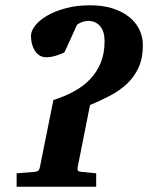

<svg xmlns="http://www.w3.org/2000/svg" viewBox="-20 -707 561 727"><path d="M521 -535.2Q521 -486.3 504.6 -450.9Q488.3 -415.5 460.7 -389.6Q433.1 -363.8 396.7 -344.7Q360.4 -325.7 320.8 -309.1L273.9 -73.2Q272.5 -64 275.4 -60.5Q278.3 -57.1 288.1 -56.2L344.2 -50.8V0H43V-50.8L110.8 -56.2Q120.6 -57.1 125 -61Q129.4 -64.9 130.9 -73.2L182.1 -328.1Q223.6 -341.3 259 -360.4Q294.4 -379.4 320.6 -406.5Q346.7 -433.6 361.3 -469.2Q376 -504.9 376 -550.8Q376 -587.9 359.1 -607.9Q342.3 -627.9 313 -627.9Q309.1 -627.9 298.1 -625.7Q287.1 -623.5 272 -613.8L224.1 -508.8Q213.4 -503.4 201.7 -499.5Q191.9 -495.6 179.7 -492.9Q167.5 -490.2 155.8 -490.2Q139.2 -490.2 127.9 -498.3Q116.7 -506.3 109.9 -518.6Q103 -530.8 100.1 -544.9Q97.2 -559.1 97.2 -570.8Q97.2 -589.4 113 -609.9Q128.9 -630.4 158.2 -647.5Q187.5 -664.6 228.8 -675.8Q270 -687 320.8 -687Q368.7 -687 405.8 -675.3Q442.9 -663.6 468.5 -643.3Q494.1 -623 507.6 -595.2Q521 -567.4 521 -535.2Z"/></svg>

Font: Charis SIL APac
Style: Bold Italic
Weight: 700
Italic angle: -11°
Foundry: SIL International
Version: Version 5.000